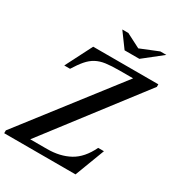

<svg xmlns="http://www.w3.org/2000/svg" viewBox="-227 -1099 1143 1238"><g transform="rotate(30 344.5 -480.0)"><path d="M158 -50H283Q379 -50 449.5 -88.5Q520 -127 565 -221H608L524 0H-7V-21L536 -722H435Q375 -722 334.5 -716.5Q294 -711 263.5 -694.5Q233 -678 207.5 -648.5Q182 -619 153 -572H110L211 -770H696V-751ZM398 -851 318 -960H363L468 -906L601 -960H646L508 -851Z"/></g></svg>

Font: SVN-Libre Baskerville
Style: Italic
Weight: 400
Italic angle: -14°
Designer: Pablo Impallari, Rodrigo Fuenzalida
Foundry: Pablo Impallari, Rodrigo Fuenzalida
Version: Version 1.000; ttfautohint (v1.8.4)